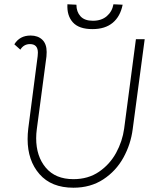

<svg xmlns="http://www.w3.org/2000/svg" viewBox="-20 -867 767 897"><path d="M109 -217Q109 -241 112 -266L156 -605Q157 -611 157 -621Q157 -661 120 -661Q91 -661 75 -635L47 -660Q72 -701 123 -701Q157 -701 177.5 -681.5Q198 -662 198 -624Q198 -610 197 -603L152 -264Q149 -242 149 -221Q149 -137 194 -83.5Q239 -30 323 -30Q392 -30 442.5 -64.5Q493 -99 522.5 -153Q552 -207 560 -266L615 -684H656L600 -264Q591 -193 556.5 -130.5Q522 -68 462.5 -29Q403 10 323 10Q220 10 164.5 -53.5Q109 -117 109 -217ZM295 -847 337 -845Q337 -812 356 -791Q375 -770 414 -770Q454 -770 479 -791.5Q504 -813 510 -847L553 -845Q542 -790 506.5 -760.5Q471 -731 412 -731Q349 -731 320.5 -762.5Q292 -794 295 -847Z"/></svg>

Font: Bellota Light
Style: Italic
Weight: 300
Italic angle: -7.5°
Designer: Kemie Guaida
Foundry: Kemie Guaida
Version: Version 4.001